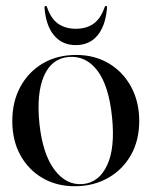

<svg xmlns="http://www.w3.org/2000/svg" viewBox="-20 -634 524 664"><path d="M243.5 -444Q306.5 -444 355.8 -415Q405 -386 433.2 -334.2Q461.5 -282.5 461.5 -215.5Q461.5 -148.5 432.8 -97.8Q404 -47 353.5 -18.5Q303 10 238.5 10Q175.5 10 126.8 -18.5Q78 -47 50.2 -97.8Q22.5 -148.5 22.5 -215.5Q22.5 -282.5 50.5 -334Q78.5 -385.5 128.2 -414.8Q178 -444 243.5 -444ZM266.5 2.5Q322 -2.5 350.2 -62Q378.5 -121.5 367.5 -229Q356.5 -337.5 316.8 -389.8Q277 -442 217.5 -437Q158.5 -432 132 -371.2Q105.5 -310.5 116.5 -205Q128 -100 168.8 -46.2Q209.5 7.5 266.5 2.5ZM242 -534.5Q279 -534.5 303.5 -552Q328 -569.5 341.5 -608Q343 -613.5 346.5 -613.5Q351 -613.5 350 -606Q345 -545 317.2 -511.5Q289.5 -478 242 -478Q195 -478 167 -511.5Q139 -545 134 -606Q133.5 -613.5 138 -613.5Q141.5 -613.5 143 -608Q157 -568 182.2 -551.2Q207.5 -534.5 242 -534.5Z"/></svg>

Font: Fraunces 144pt S000
Style: Regular
Weight: 400
Version: Version 1.000; ttfautohint (v1.8.3)